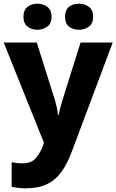

<svg xmlns="http://www.w3.org/2000/svg" viewBox="-21 -779 630 1039"><path d="M-1 -549H178L277 -235Q282 -218 286.5 -197Q291 -176 293 -157H297Q300 -177 305.5 -197.5Q311 -218 316 -234L415 -549H589L367 43Q343 107 311.5 151Q280 195 233.5 217.5Q187 240 119 240Q93 240 74.5 237.5Q56 235 42 232V99Q52 101 68 103Q84 105 101 105Q148 105 171.5 78Q195 51 210 13L217 -6ZM106 -688Q106 -725 128 -742Q150 -759 182 -759Q212 -759 235 -742Q258 -725 258 -688Q258 -652 235 -635Q212 -618 182 -618Q150 -618 128 -635Q106 -652 106 -688ZM331 -688Q331 -725 352.5 -742Q374 -759 407 -759Q437 -759 460 -742Q483 -725 483 -688Q483 -652 460 -635Q437 -618 407 -618Q374 -618 352.5 -635Q331 -652 331 -688Z"/></svg>

Font: Noto Sans Lao Looped ExtraBold
Style: Regular
Weight: 800
Designer: Mark Frömberg, Ben Mitchell
Foundry: The Fontpad Ltd
Version: Version 1.002; ttfautohint (v1.8.4.7-5d5b)